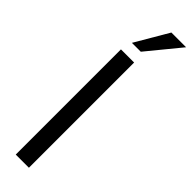

<svg xmlns="http://www.w3.org/2000/svg" viewBox="-323 -942 932 932"><g transform="rotate(45 142.5 -476.5)"><path d="M159.2 0H68.8V-722.2H159.2ZM285.2 -953.1 145 -782.2H84L184.1 -953.1Z"/></g></svg>

Font: Perun
Style: Regular
Weight: 400
Version: Version 1.0000